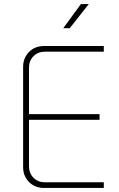

<svg xmlns="http://www.w3.org/2000/svg" viewBox="-20 -927 587 947"><path d="M197 0Q152 0 123 -29.5Q94 -59 94 -103V-597Q94 -641 123 -670.5Q152 -700 197 -700H492V-672H201Q167 -672 145 -649.5Q123 -627 123 -594V-106Q123 -73 145 -50.5Q167 -28 201 -28H492V0ZM112 -336V-364H471V-336ZM292 -788 379 -907H418L324 -788Z"/></svg>

Font: SUSE Thin
Style: Regular
Weight: 250
Designer: Rene Bieder
Foundry: SUSE
Version: Version 1.000